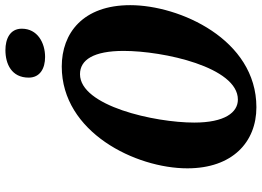

<svg xmlns="http://www.w3.org/2000/svg" viewBox="-152 -826 989 726"><g transform="rotate(-90 343.0 -463.5)"><path d="M490 -788C544 -788 597 -817 597 -876C597 -921 558 -938 516 -938C464 -938 412 -915 412 -850C412 -807 447 -788 490 -788ZM300 11C557 11 686 -280 686 -466C686 -645 580 -725 454 -725C205 -725 69 -445 69 -250C69 -80 168 11 300 11ZM329 -59C280 -59 242 -109 242 -224C242 -374 305 -656 425 -656C479 -656 513 -605 513 -491C513 -341 452 -59 329 -59Z"/></g></svg>

Font: Noto Serif ExtraCondensed Black
Style: Italic
Weight: 900
Width: 2
Italic angle: -12°
Designer: Monotype Design Team
Foundry: Monotype Imaging Inc.
Version: Version 2.014